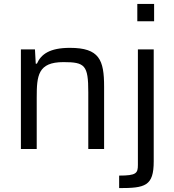

<svg xmlns="http://www.w3.org/2000/svg" viewBox="-20 -763 893 983"><path d="M683 -743V-654H769V-743ZM87 -510V0H168V-263C168 -376 174 -445 305 -445C415 -445 432 -429 432 -291V0H513V-319C513 -456 489 -518 338 -518C234 -518 190 -485 169 -437H163L159 -510ZM590 136V200C723 200 767 190 767 63V-510H686V81C686 124 678 136 590 136Z"/></svg>

Font: Saira UNSAM
Style: Regular
Weight: 400
Designer: Hector Gatti with collaboration of the Omnibus-Type team
Foundry: Omnibus-Type
Version: Version 0.072;PS 000.072;hotconv 1.0.88;makeotf.lib2.5.64775